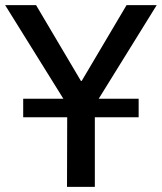

<svg xmlns="http://www.w3.org/2000/svg" viewBox="-20 -725 629 745"><path d="M240 0 241 -367 260 -287 0 -705H120L294 -411H297L471 -705H588L329 -287L348 -367V0ZM70 -270V-342H518V-270Z"/></svg>

Font: Nunito Sans 7pt SemiCondensed SemiBold
Style: Regular
Weight: 600
Width: 4
Designer: Vernon Adams
Foundry: Vernon Adams
Version: Version 3.101;gftools[0.9.27]